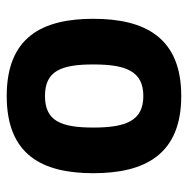

<svg xmlns="http://www.w3.org/2000/svg" viewBox="-14 -537 560 572"><g transform="rotate(-90 266.0 -251.0)"><path d="M266 -104C192 -104 172 -156 172 -253C172 -350 192 -397 266 -397C340 -397 360 -350 360 -253C360 -156 340 -104 266 -104ZM266 -511C92 -511 36 -407 36 -253C36 -99 92 9 266 9C440 9 496 -99 496 -253C496 -407 440 -511 266 -511Z"/></g></svg>

Font: RazerF5
Style: Bold
Weight: 700
Foundry: Razer Inc.
Version: Version 2